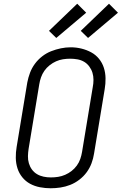

<svg xmlns="http://www.w3.org/2000/svg" viewBox="-20 -999 651 1027"><path d="M251 8Q222 8 193.5 2.5Q165 -3 141 -16Q117 -29 99.5 -50.5Q82 -72 73.5 -98.5Q65 -125 64.5 -154.5Q64 -184 69 -213L126 -558Q131 -584 140.5 -609.5Q150 -635 166.5 -657.5Q183 -680 205.5 -697.5Q228 -715 253.5 -725Q279 -735 305.5 -740.5Q332 -746 358 -746Q388 -746 416 -739Q444 -732 468 -719Q492 -706 509.5 -684.5Q527 -663 535.5 -636.5Q544 -610 544.5 -580.5Q545 -551 540 -522L483 -177Q479 -151 469.5 -125.5Q460 -100 443.5 -77.5Q427 -55 404 -37.5Q381 -20 355.5 -10Q330 0 303.5 4Q277 8 251 8ZM252 -50Q272 -50 291 -53Q310 -56 328.5 -64Q347 -72 363 -84.5Q379 -97 391 -113.5Q403 -130 409.5 -149Q416 -168 419 -187L476 -532Q480 -552 480 -572Q480 -592 474.5 -610Q469 -628 457.5 -643.5Q446 -659 430 -668.5Q414 -678 394.5 -681.5Q375 -685 355 -685Q336 -685 317 -682Q298 -679 280 -671Q262 -663 245.5 -650Q229 -637 217.5 -620.5Q206 -604 199.5 -585.5Q193 -567 190 -548L133 -203Q130 -184 129.5 -164Q129 -144 134.5 -125.5Q140 -107 151 -92Q162 -77 178 -67.5Q194 -58 213 -54Q232 -50 252 -50ZM451 -796 412 -834 563 -979 611 -931ZM281 -796 242 -834 393 -979 441 -931Z"/></svg>

Font: Iosevka Curly Slab LtEx
Style: Italic
Weight: 300
Width: 7
Italic angle: -9°
Monospace: yes
Designer: Belleve Invis
Foundry: Belleve Invis
Version: Version 11.1.0; ttfautohint (v1.8.3)